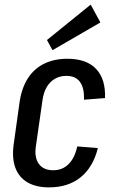

<svg xmlns="http://www.w3.org/2000/svg" viewBox="-20 -802 497 830"><path d="M192 8Q136 8 99 -13.5Q62 -35 46.5 -76.5Q31 -118 39 -177L65 -363Q74 -422 100.5 -463.5Q127 -505 170.5 -526.5Q214 -548 271 -548Q354 -548 395.5 -504Q437 -460 434 -378L343 -371Q345 -421 326 -447.5Q307 -474 267 -474Q239 -474 217.5 -461.5Q196 -449 182.5 -426.5Q169 -404 164 -371L135 -169Q128 -121 148 -93.5Q168 -66 210 -66Q250 -66 276.5 -92.5Q303 -119 314 -169L403 -162Q383 -80 329 -36Q275 8 192 8ZM414 -705 207 -585 183 -629 372 -782Z"/></svg>

Font: Pathway Extreme Condensed Medium
Style: Italic
Weight: 500
Width: 3
Italic angle: -8°
Version: Version 1.001;gftools[0.9.26]